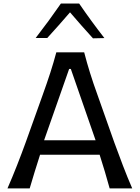

<svg xmlns="http://www.w3.org/2000/svg" viewBox="-20 -1047 778 1067"><path d="M21.5 0Q48.3 -61 74.7 -128.4Q101.1 -195.8 123 -256.3L215.8 -515.6Q241.2 -585.9 259.5 -642.6Q277.8 -699.2 293 -756.3H447.8Q462.9 -697.8 480.5 -641.4Q498 -585 523.4 -515.1L615.2 -255.4Q637.7 -193.4 663.1 -127Q688.5 -60.5 714.8 0H589.4Q577.1 -45.4 562.7 -93.3Q548.3 -141.1 533.7 -187H202.6Q187.5 -140.6 172.9 -92.8Q158.2 -44.9 145 0ZM511.2 -267.6 373.5 -664.1H364.3L225.1 -267.6ZM496.6 -834Q463.9 -870.1 431.9 -906.2Q399.9 -942.4 369.1 -978.5Q338.4 -942.9 307.1 -907.5Q275.9 -872.1 242.7 -835.9H178.2Q215.3 -883.8 250.5 -931.9Q285.6 -980 318.4 -1027.3H419.9Q486.3 -930.2 560.1 -835.4Z"/></svg>

Font: Pinar-DS1-FD Medium
Style: Regular
Weight: 500
Designer: Amin Abedi
Version: Version 3.000